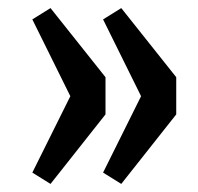

<svg xmlns="http://www.w3.org/2000/svg" viewBox="-20 -496 489 475"><path d="M416 -213 280 -41 235 -69 329 -258 235 -448 280 -476 416 -305ZM241 -213 105 -41 60 -69 154 -258 60 -448 105 -476 241 -305Z"/></svg>

Font: Voces
Style: Regular
Weight: 400
Designer: Ana Paula Megda, Pablo Ugerman
Foundry: Ana Paula Megda, Pablo Ugerman
Version: Version 1.003